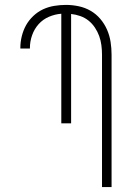

<svg xmlns="http://www.w3.org/2000/svg" viewBox="-20 -763 540 783"><path d="M396 0V-540Q396 -559 393.5 -578.5Q391 -598 384.5 -616Q378 -634 367 -650.5Q356 -667 341 -679Q326 -691 307.5 -697.5Q289 -704 270 -706V-260H230V-707Q204 -705 179.5 -694.5Q155 -684 137.5 -664.5Q120 -645 111 -619.5Q102 -594 102 -568V-565H63V-568Q63 -592 69 -616Q75 -640 86.5 -660.5Q98 -681 116 -698Q134 -715 155.5 -725Q177 -735 201 -739Q225 -743 249 -743Q275 -743 301 -737.5Q327 -732 349.5 -719Q372 -706 389 -686Q406 -666 416.5 -642Q427 -618 431 -592Q435 -566 435 -540V0Z"/></svg>

Font: Iosevka Term Curly Extralight
Style: Regular
Weight: 200
Designer: Belleve Invis
Foundry: Belleve Invis
Version: Version 32.3.0